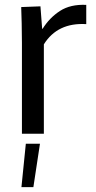

<svg xmlns="http://www.w3.org/2000/svg" viewBox="-20 -549 395 788"><path d="M70 0V-373Q70 -419 69 -453.5Q68 -488 67 -520L146 -523L153 -431H155Q183 -476 226 -504Q269 -532 334 -529V-450Q216 -457 160 -367V0ZM86 41H144L117 219H68Z"/></svg>

Font: Murecho
Style: Regular
Weight: 400
Designer: Neil Summerour
Foundry: Positype
Version: Version 1.010; ttfautohint (v1.8.3)